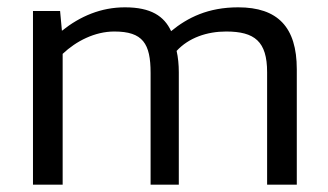

<svg xmlns="http://www.w3.org/2000/svg" viewBox="-20 -504 895 524"><path d="M790 0V-315C790 -430 738 -484 630 -484C548 -484 492 -456 447 -419C428 -460 392 -484 321 -484C256 -484 199 -460 149 -420L144 -474H70V0H151V-357C188 -392 239 -418 292 -418C370 -418 391 -385 391 -305V0H468V-307C468 -327 466 -348 462 -365C495 -401 545 -418 597 -418C675 -418 709 -391 709 -307V0Z"/></svg>

Font: Kanit Light
Style: Regular
Weight: 300
Designer: Katatrad Team
Foundry: CadsonDemak
Version: Version 1.000;PS 001.000;hotconv 1.0.88;makeotf.lib2.5.64775